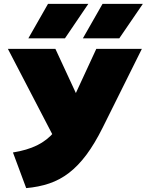

<svg xmlns="http://www.w3.org/2000/svg" viewBox="-20 -951 754 986"><path d="M114.5 15 46.5 -168Q119 -179.5 170.5 -204.8Q222 -230 260.5 -275.5Q299 -321 332.5 -393L474.5 -700H708.5L507.5 -296Q466.5 -213.5 423.8 -156.2Q381 -99 334 -63Q287 -27 232.8 -8.8Q178.5 9.5 114.5 15ZM292.5 -177 20.5 -700H264.5L429.5 -344ZM405.5 -754 506.5 -931H713.5L592.5 -754ZM125.5 -754 226.5 -931H433.5L313.5 -754Z"/></svg>

Font: Geologica Black
Style: Regular
Weight: 900
Designer: Sindre Bremnes, Frode Helland
Foundry: Monokrom Skriftforlag AS
Version: Version 1.010;gftools[0.9.28]